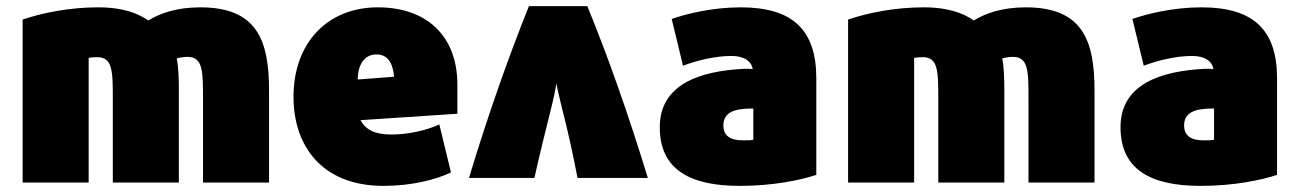

<svg xmlns="http://www.w3.org/2000/svg" viewBox="-20 -582 4247 628"><path d="M270 15V-393C279 -394 288 -395 298 -395C349 -395 349 -349 349 -254V15H565V-292C565 -317 564 -366 558 -391C569 -394 582 -396 593 -396C644 -396 644 -349 644 -256V15H860V-286C860 -450 821 -558 635 -558C559 -558 504 -539 465 -515C434 -537 385 -558 301 -558C210 -558 121 -541 54 -518V15Z M1234 26C1328 26 1407 5 1455 -18L1417 -175C1376 -156 1317 -142 1259 -142C1205 -142 1175 -159 1159 -189L1476 -210V-305C1476 -467 1373 -558 1216 -558C1053 -558 940 -444 940 -265C940 -104 1034 26 1234 26ZM1212 -404C1247 -404 1265 -377 1269 -331L1150 -322C1151 -372 1172 -404 1212 -404Z M1514 0H1728C1744 -72 1763 -150 1782 -225C1790 -256 1798 -295 1800 -309C1802 -295 1812 -253 1819 -225C1838 -151 1854 -78 1869 0H2099C2035 -209 1969 -396 1901 -562H1710C1645 -400 1577 -209 1514 0Z M2138 -166C2138 -27 2237 26 2400 26C2509 26 2599 7 2650 -10V-326C2650 -485 2572 -558 2403 -558C2308 -558 2223 -536 2177 -520L2214 -367C2261 -385 2321 -399 2372 -399C2415 -399 2438 -381 2442 -356C2434 -357 2425 -357 2415 -357C2270 -350 2138 -307 2138 -166ZM2444 -227V-125C2433 -123 2430 -123 2409 -123C2370 -123 2346 -137 2346 -172C2346 -225 2404 -227 2444 -227Z M2970 15V-393C2979 -394 2988 -395 2998 -395C3049 -395 3049 -349 3049 -254V15H3265V-292C3265 -317 3264 -366 3258 -391C3269 -394 3282 -396 3293 -396C3344 -396 3344 -349 3344 -256V15H3560V-286C3560 -450 3521 -558 3335 -558C3259 -558 3204 -539 3165 -515C3134 -537 3085 -558 3001 -558C2910 -558 2821 -541 2754 -518V15Z M3645 -166C3645 -27 3744 26 3907 26C4016 26 4106 7 4157 -10V-326C4157 -485 4079 -558 3910 -558C3815 -558 3730 -536 3684 -520L3721 -367C3768 -385 3828 -399 3879 -399C3922 -399 3945 -381 3949 -356C3941 -357 3932 -357 3922 -357C3777 -350 3645 -307 3645 -166ZM3951 -227V-125C3940 -123 3937 -123 3916 -123C3877 -123 3853 -137 3853 -172C3853 -225 3911 -227 3951 -227Z"/></svg>

Font: Repo ExtraBlack
Style: Regular
Weight: 400
Designer: Stefan Peev
Foundry: Context Ltd
Version: Version 001.502